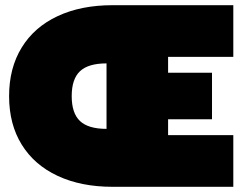

<svg xmlns="http://www.w3.org/2000/svg" viewBox="-20 -719 933 739"><path d="M15 -349Q15 -457 63.5 -536Q112 -615 202 -657Q292 -699 413 -699H878V-500H627V-439H796V-260H627V-199H878V0H413Q292 0 202 -42Q112 -84 63.5 -162.5Q15 -241 15 -349ZM390 -475Q320 -475 288 -445Q256 -415 256 -349Q256 -283 288 -253Q320 -223 390 -223Z"/></svg>

Font: Prompt Black
Style: Regular
Weight: 900
Designer: Katatrad Team
Foundry: CadsonDemak
Version: Version 1.001